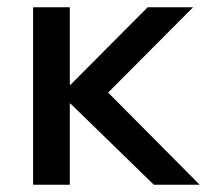

<svg xmlns="http://www.w3.org/2000/svg" viewBox="-20 -508 569 528"><path d="M71 0V-488H172V-275H174L386 -488H511L254 -230V-277L529 0H403L174 -223H172V0Z"/></svg>

Font: Nunito Sans 12pt ExtraLight 12pt SemiBold
Style: Regular
Weight: 600
Version: Version 3.101;gftools[0.9.27]